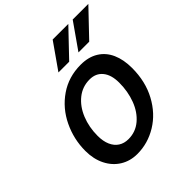

<svg xmlns="http://www.w3.org/2000/svg" viewBox="-257 -1163 1357 1357"><g transform="rotate(-45 421.5 -485.0)"><path d="M604 -435.1Q604 -513.2 568.8 -556.4Q533.7 -599.6 471.7 -599.6Q399.9 -599.6 345 -555.7Q290 -511.7 260 -438Q230 -364.3 230 -277.3Q230 -223.6 246.8 -185.1Q263.7 -146.5 294.7 -126.5Q325.7 -106.4 368.2 -106.4Q439.9 -106.4 493.7 -151.9Q547.4 -197.3 575.7 -272.5Q604 -347.7 604 -435.1ZM338.4 12.2Q267.6 12.2 211.9 -22.2Q156.2 -56.6 124.8 -119.1Q93.3 -181.6 93.3 -263.2Q93.3 -379.9 143.6 -484.6Q193.8 -589.4 286.9 -653.6Q379.9 -717.8 501 -717.8Q578.6 -717.8 632.8 -684.3Q687 -650.9 714.4 -589.4Q741.7 -527.8 741.7 -444.8Q741.7 -309.6 685.5 -205.3Q629.4 -101.1 536.6 -44.4Q443.8 12.2 338.4 12.2ZM843.3 -983.4 658.7 -790H551.3L687 -983.4ZM643.1 -983.4 458.5 -790H351.1L486.8 -983.4Z"/></g></svg>

Font: Lesson One
Style: Bold Italic
Weight: 700
Italic angle: -14°
Designer: But Ko, Victor Gaultney, Annie Olsen, Julie Remington, Don Collingsworth, Eric Hays, Becca Hirsbrunner
Version: Version 1.100